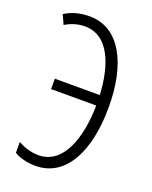

<svg xmlns="http://www.w3.org/2000/svg" viewBox="-139 -801 702 887"><g transform="rotate(20 212.5 -357.5)"><path d="M142 -674C261 -674 307 -539 314 -399H93V-348H315C313 -185 262 -41 142 -41C101 -41 66 -55 41 -69V-16C67 1 107 10 146 10C296 10 372 -146 372 -359C373 -568 297 -726 145 -725C102 -725 61 -715 25 -692L46 -646C77 -665 110 -674 142 -674Z"/></g></svg>

Font: Noto Sans UI Condensed Light
Style: Regular
Weight: 300
Width: 3
Designer: Monotype Design Team
Foundry: Monotype Imaging Inc.
Version: Version 1.901